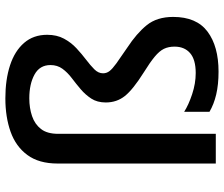

<svg xmlns="http://www.w3.org/2000/svg" viewBox="-78 -726 815 698"><g transform="rotate(-90 329.0 -377.5)"><path d="M551 -613Q551 -578 537 -552Q523 -526 502 -506.5Q481 -487 460.5 -471.5Q440 -456 425.5 -441.5Q411 -427 411 -410Q411 -397 419 -386.5Q427 -376 447 -361.5Q467 -347 504 -322Q556 -288 586 -251Q616 -214 616 -155Q616 -70 562.5 -30Q509 10 417 10Q370 10 334 1.5Q298 -7 271 -23V-115Q296 -99 335 -86Q374 -73 412 -73Q461 -73 484.5 -93.5Q508 -114 508 -150Q508 -172 500 -188.5Q492 -205 471.5 -222Q451 -239 414 -262Q352 -301 328.5 -330.5Q305 -360 305 -400Q305 -431 319 -452.5Q333 -474 353 -491Q373 -508 393.5 -523.5Q414 -539 427.5 -557.5Q441 -576 441 -601Q441 -640 406.5 -659Q372 -678 320 -678Q285 -678 255.5 -668Q226 -658 208.5 -635.5Q191 -613 191 -573V0H83V-575Q83 -643 114 -685Q145 -727 198.5 -746Q252 -765 320 -765Q388 -765 440 -748Q492 -731 521.5 -697Q551 -663 551 -613Z"/></g></svg>

Font: Noto Kufi Arabic Medium
Style: Regular
Weight: 500
Designer: Monotype Design Team, David Williams, Khaled Hosny
Foundry: Google LLC
Version: Version 2.109; ttfautohint (v1.8.4.7-5d5b)